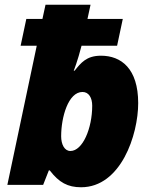

<svg xmlns="http://www.w3.org/2000/svg" viewBox="-20 -780 647 810"><path d="M322 10C490 10 563 -211 563 -345C563 -491 491 -545 406 -545C344 -545 321 -514 295 -482H291C291 -481 308 -524 324 -587H474L498 -700H349L362 -760H172L159 -700H91L67 -587H135L11 0H162L186 -61H190C229 -10 266 10 322 10ZM277 -143C252 -143 238 -171 238 -205C238 -286 268 -392 328 -392C355 -392 369 -367 369 -334C369 -239 329 -143 277 -143Z"/></svg>

Font: Noto Sans UI Black
Style: Italic
Weight: 900
Italic angle: -372°
Designer: Monotype Design Team
Foundry: Monotype Imaging Inc.
Version: Version 1.901